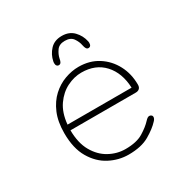

<svg xmlns="http://www.w3.org/2000/svg" viewBox="-154 -797 926 945"><g transform="rotate(-30 309.5 -324.5)"><path d="M313 10.5Q257.5 10.5 206.5 -16Q155.5 -42.5 123 -97.8Q90.5 -153 90.5 -239Q90.5 -304.5 110.5 -351.5Q130.5 -398.5 163.5 -428.8Q196.5 -459 236 -473.2Q275.5 -487.5 314 -487.5Q376.5 -487.5 423.8 -457.5Q471 -427.5 497.5 -377.2Q524 -327 524 -265Q524 -251 516.2 -243.8Q508.5 -236.5 495 -236.5H124Q124.5 -164 151.8 -116.2Q179 -68.5 222.2 -44.8Q265.5 -21 313 -21Q377 -21 414 -43.8Q451 -66.5 472 -89.5Q478.5 -96.5 483.8 -100.2Q489 -104 495 -104Q501 -104 506 -100.2Q511 -96.5 511 -90Q511 -85 508.5 -79.8Q506 -74.5 500.5 -69Q476 -42 431 -15.8Q386 10.5 313 10.5ZM125.5 -268H489.5Q486 -353.5 439 -404.8Q392 -456 312 -456Q271 -456 230.2 -435.8Q189.5 -415.5 160.5 -374Q131.5 -332.5 125.5 -268ZM404 -542.5Q396 -542.5 391.5 -549.5Q387 -556.5 384.5 -569.5Q380.5 -591.5 366.2 -611.8Q352 -632 319.5 -632Q287.5 -632 273 -611.5Q258.5 -591 254 -569Q252 -556 247.5 -549.2Q243 -542.5 234.5 -542.5Q228 -542.5 223.8 -547.8Q219.5 -553 219.5 -563Q219.5 -565 219.8 -567.5Q220 -570 220.5 -572.5Q227.5 -608 252 -634.2Q276.5 -660.5 318.5 -660.5Q360.5 -660.5 385.8 -634.2Q411 -608 418.5 -572.5Q419 -570 419.2 -567.5Q419.5 -565 419.5 -563Q419.5 -553 415.2 -547.8Q411 -542.5 404 -542.5Z"/></g></svg>

Font: Sono Monospace ExtraLight
Style: Regular
Weight: 250
Version: Version 2.112